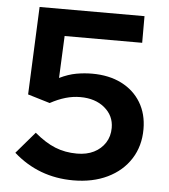

<svg xmlns="http://www.w3.org/2000/svg" viewBox="-52 -747 706 804"><g transform="rotate(5 301.5 -344.5)"><path d="M285 11Q140 11 34 -83L112 -174Q157 -136 199 -119Q241 -102 291 -102Q332 -102 362 -117Q392 -132 409.5 -159Q427 -186 427 -222Q427 -273 387.5 -306Q348 -339 285 -339Q254 -339 223 -330Q192 -321 159 -303L66 -331L82 -700H523V-588H197L189 -411Q226 -429 259.5 -435Q293 -441 326 -441Q397 -441 449.5 -414.5Q502 -388 531 -340Q560 -292 560 -228Q560 -157 525.5 -103Q491 -49 429 -19Q367 11 285 11Z"/></g></svg>

Font: Red Hat Display ExtraBold
Style: Regular
Weight: 800
Designer: Pentagram, MCKL
Foundry: Pentagram, MCKL
Version: Version 1.023